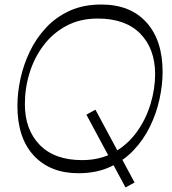

<svg xmlns="http://www.w3.org/2000/svg" viewBox="-20 -758 761 849"><path d="M535 71 362 -251 402 -273 575 49ZM327 8Q202 8 129.5 -70Q57 -148 57 -290Q57 -348 70.5 -410Q84 -472 112 -530.5Q140 -589 184 -636Q228 -683 288.5 -710.5Q349 -738 428 -738Q556 -738 627.5 -659Q699 -580 699 -440Q699 -383 685.5 -320.5Q672 -258 644 -200Q616 -142 572 -95Q528 -48 467 -20Q406 8 327 8ZM343 -50Q423 -50 483.5 -84Q544 -118 584.5 -174Q625 -230 645.5 -297.5Q666 -365 666 -432Q665 -544 599.5 -610Q534 -676 412 -676Q334 -676 274 -644Q214 -612 173 -558Q132 -504 111 -436.5Q90 -369 90 -297Q90 -185 155.5 -117.5Q221 -50 343 -50Z"/></svg>

Font: Savate ExtraLight
Style: Italic
Weight: 200
Italic angle: -11°
Designer: Max Esnée
Foundry: Plomb Type
Version: Version 2.000